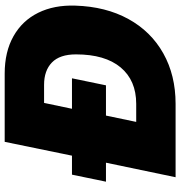

<svg xmlns="http://www.w3.org/2000/svg" viewBox="5 -774 769 819"><g transform="rotate(-90 389.5 -364.5)"><path d="M105 -297H24L54 -442H135L194 -729H485Q578 -729 644.5 -691.5Q711 -654 744.5 -586Q778 -518 775 -428Q771 -298 718 -201.5Q665 -105 571.5 -52.5Q478 0 356 0H43ZM567 -425Q567 -494 532.5 -527.5Q498 -561 437 -561H360L335 -442H465L435 -297H306L279 -168H356Q456 -168 511.5 -234.5Q567 -301 567 -425Z"/></g></svg>

Font: Mona Sans Black
Style: Italic
Weight: 900
Italic angle: -11.7°
Designer: Deni Anggara
Foundry: GitHub
Version: Version 2.000